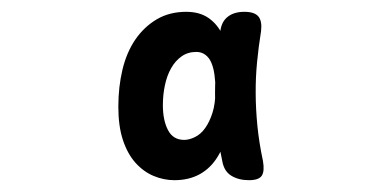

<svg xmlns="http://www.w3.org/2000/svg" viewBox="-20 -750 640 325"><path d="M275.2 -445Q257.2 -445 240 -452.2Q222.8 -459.4 209.2 -474.6Q195.7 -489.8 188 -513.2Q180.3 -536.5 180.3 -569.5Q180.3 -602.8 187.3 -632.1Q194.3 -661.4 209.1 -683.1Q224 -704.7 245.5 -717.4Q267 -730 295.3 -730Q318.3 -730 333.5 -719.2Q348.7 -708.4 357.2 -689.9Q365.8 -671.4 369.3 -647.7Q372.9 -624 372.9 -599.2Q372.9 -563 366.8 -534.1Q360.8 -505.3 348.9 -485.5Q337.1 -465.8 318.6 -455.4Q300.1 -445 275.2 -445ZM291.8 -513.2Q300.3 -513.2 310 -518Q319.8 -522.7 327.2 -533.1Q334.7 -543.5 339.7 -559.2Q344.7 -574.9 344.7 -597.5Q344.7 -611.9 343 -623.8Q341.3 -635.8 337.6 -644.2Q334 -652.6 327.5 -657.3Q321.1 -662.1 312.3 -662.1Q298 -662.1 287.4 -654.6Q276.8 -647.2 269.7 -634.6Q262.6 -622.1 259.2 -605.9Q255.7 -589.8 255.7 -572Q255.7 -546.5 264.3 -529.9Q272.9 -513.2 291.8 -513.2ZM353 -697.4Q355 -713.5 365.6 -721.7Q376.2 -730 393.7 -730Q410.8 -730 417.4 -722.1Q423.9 -714.2 421.9 -697.4Q417.6 -670.5 415.1 -644.5Q412.6 -618.6 412.8 -592Q412.9 -565.4 415.7 -537Q418.5 -508.5 425.1 -477.6Q428.1 -460.1 423.1 -452.6Q418.1 -445 401.3 -445Q383.8 -445 371.5 -452.6Q359.2 -460.1 356.2 -477.6Q349.6 -508.5 346.8 -537Q344 -565.4 344 -592Q344 -618.6 346.5 -644.5Q349 -670.5 353 -697.4Z"/></svg>

Font: Maple Mono
Style: Regular
Weight: 400
Monospace: yes
Designer: subframe7536
Version: Version 7.300